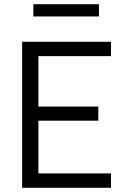

<svg xmlns="http://www.w3.org/2000/svg" viewBox="-20 -890 593 910"><path d="M85 0V-692H506V-624H162V-385H446V-318H162V-68H506V0ZM138 -812V-870H449V-812Z"/></svg>

Font: Titillium Web
Style: Regular
Weight: 400
Version: Version 1.001;PS 57.000;hotconv 1.0.70;makeotf.lib2.5.55311